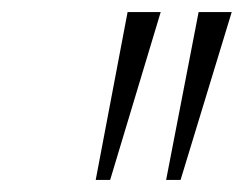

<svg xmlns="http://www.w3.org/2000/svg" viewBox="-20 -860 405 319"><path d="M365 -840 280 -561H256L310 -840ZM247 -840 163 -561H139L192 -840Z"/></svg>

Font: TypoPRO Sinkin Sans
Style: 200 X Light Italic
Weight: 200
Italic angle: -112°
Designer: Keith Bates
Foundry: K-Type
Version: Sinkin Sans (version 1.0)  by Keith Bates   •   © 2014   www